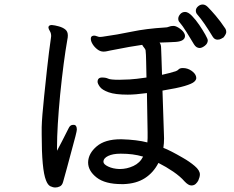

<svg xmlns="http://www.w3.org/2000/svg" viewBox="-20 -819 1040 852"><path d="M945 -643Q932 -643 924 -656Q884 -722 857 -753Q849 -761 849 -771.5Q849 -782 858.5 -790.5Q868 -799 879.5 -799Q891 -799 902 -788Q916 -774 937 -749.5Q958 -725 980 -692Q984 -686 984 -677Q984 -668 972 -653Q968 -651 961.5 -647Q955 -643 945 -643ZM902 -640Q902 -626 889 -616Q876 -606 866 -606Q851 -606 841 -622Q825 -649 807.5 -677Q790 -705 777 -720Q771 -726 771 -736Q771 -746 779.5 -756Q788 -766 801.5 -766Q815 -766 832 -748.5Q849 -731 864.5 -708Q880 -685 891 -665.5Q902 -646 902 -640ZM321 -244Q321 -239 315 -215Q292 -127 276.5 -71.5Q261 -16 260 -12Q256 3 246 8Q236 13 225.5 13Q215 13 203.5 7.5Q192 2 184 -19Q165 -66 165 -222V-255Q166 -298 176 -393Q190 -529 197.5 -588Q205 -647 206 -650.5Q207 -654 207 -659Q207 -672 201 -681.5Q195 -691 195 -697V-699Q197 -708 210 -708Q223 -707 241 -702Q259 -697 270 -688Q281 -679 281 -662Q281 -652 279 -644Q262 -548 247 -400Q233 -253 233 -166V-150Q253 -187 284 -249Q291 -265 304 -265H308Q321 -264 321 -244ZM708 -205Q708 -183 705 -163Q736 -151 791 -119Q821 -102 844 -82.5Q867 -63 867 -45Q867 -34 860 -18Q856 -10 848.5 -3Q841 4 829 4Q816 4 799 -14Q780 -36 748.5 -57.5Q717 -79 683 -96Q661 -53 623 -28.5Q585 -4 529 -2Q525 -2 520 -2Q446 -2 408.5 -31.5Q371 -61 371 -98V-99Q372 -138 409 -169.5Q446 -201 515 -201H520Q587 -199 634 -187Q635 -196 635 -206V-232L632 -406Q580 -399 547 -399Q491 -399 462 -409.5Q433 -420 423 -434Q413 -448 413 -456Q413 -475 433 -475Q450 -475 460 -470Q470 -465 509 -465Q528 -465 555 -466.5Q582 -468 630 -475Q629 -514 628.5 -547Q628 -580 626 -596Q625 -601 619.5 -607.5Q614 -614 611 -620Q566 -614 470 -595Q460 -593 453.5 -591.5Q447 -590 439 -590Q425 -590 412 -600Q399 -610 391 -623Q383 -636 383 -647Q383 -658 392 -660L397 -661Q403 -661 410.5 -658Q418 -655 423 -655Q428 -655 430 -655.5Q432 -656 435 -656Q500 -665 564.5 -678.5Q629 -692 712 -697Q722 -697 730 -700.5Q738 -704 749 -704H752Q763 -703 779 -691.5Q795 -680 800 -666V-665L801 -660Q801 -636 760 -633Q760 -633 729.5 -631.5Q699 -630 688 -630Q695 -622 695 -604Q695 -597 696.5 -563.5Q698 -530 699 -487Q735 -495 760 -503Q768 -506 772.5 -511Q777 -516 788 -517H792Q812 -517 829 -505.5Q846 -494 850 -480V-479Q851 -474 851 -473Q851 -464 841 -455.5Q831 -447 799.5 -437.5Q768 -428 701 -417Q702 -383 707 -236ZM512 -69Q543 -69 572 -82.5Q601 -96 615 -124Q591 -131 567.5 -134Q544 -137 518 -137H514Q481 -137 460 -127Q439 -117 439 -101Q439 -90 460 -80Q481 -70 509 -69Z"/></svg>

Font: Moon Stars Kai
Style: Bold
Weight: 700
Designer: GuiWonder
Version: Version 1.101